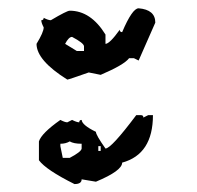

<svg xmlns="http://www.w3.org/2000/svg" viewBox="-20 -454 484 472"><path d="M320.8 -433.6Q361.8 -430.2 361.8 -398.4L320.8 -305.2L309.1 -311H297.4Q285.6 -294.9 227.5 -270L198.2 -275.9Q148.4 -258.3 145.5 -258.3Q69.8 -305.7 69.8 -346.2Q87.4 -375 87.4 -386.7Q81.5 -397.9 81.5 -404.3Q87.4 -404.3 87.4 -410.2Q98.6 -404.3 105 -404.3Q144.5 -427.7 151.4 -427.7Q203.1 -427.7 239.3 -369.1V-346.2Q249.5 -346.2 274.4 -380.9Q274.4 -375 280.3 -375Q305.2 -433.6 320.8 -433.6ZM140.1 -346.2 168.9 -328.6H186.5V-340.3Q186 -348.1 157.2 -363.3Q148.9 -363.3 140.1 -346.2ZM314.9 -170.9H326.7Q332.5 -170.9 332.5 -165L344.2 -170.9H356Q356 -74.7 280.3 -54.2Q280.3 -34.2 215.8 -7.3L180.7 -13.2Q180.7 -1.5 163.1 -1.5Q92.8 -36.6 75.7 -60.1V-106.4Q82 -126.5 128.4 -159.2Q139.6 -153.3 145.5 -153.3L157.2 -159.2Q168.9 -153.3 174.8 -153.3Q174.8 -159.2 180.7 -159.2Q181.6 -146.5 215.8 -129.9Q215.8 -122.1 239.3 -88.9Q253.4 -88.9 314.9 -170.9ZM128.4 -100.6V-94.7L134.3 -65.9H151.4Q180.2 -81.1 180.7 -88.9V-100.6Q161.1 -100.6 151.4 -106.4Q141.6 -100.6 128.4 -100.6ZM221.7 -94.7V-83H227.5V-94.7Z"/></svg>

Font: Truetypewriter PolyglOTT
Style: Regular
Weight: 400
Designer: Sergey Beatoff a.k.a. Sam_T
Version: Version 3.76